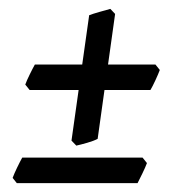

<svg xmlns="http://www.w3.org/2000/svg" viewBox="-20 -476 394 430"><path d="M237.8 -444.8 198.7 -165Q190.4 -160.6 175.3 -156.2Q160.2 -151.9 150.9 -149.9L140.1 -161.1L179.7 -441.9Q187 -444.8 202.4 -449.2Q217.8 -453.6 227.1 -456.1ZM309.1 -110.8Q305.7 -101.6 298.8 -87.4Q292 -73.2 288.1 -65.9H17.6L8.3 -77.6Q11.7 -86.9 18.3 -100.6Q24.9 -114.3 29.8 -123H299.3ZM337.9 -319.3Q334.5 -310.1 327.9 -295.9Q321.3 -281.7 316.9 -274.4H46.4L36.6 -286.6Q40 -295.9 46.6 -309.3Q53.2 -322.8 58.1 -331.5H328.1Z"/></svg>

Font: Dai Banna SIL
Style: Italic
Weight: 400
Italic angle: -11°
Designer: Victor Gaultney
Foundry: SIL International
Version: Version 4.000